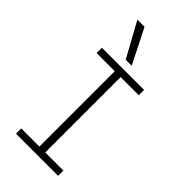

<svg xmlns="http://www.w3.org/2000/svg" viewBox="-301 -1076 1153 1153"><g transform="rotate(45 275.0 -500.0)"><path d="M96 0V-45H250V-685H96V-730H454V-685H300V-45H454V0ZM248 -780 127 -1000H188L299 -780Z"/></g></svg>

Font: M PLUS Code Latin SemiExpanded Light
Style: Regular
Weight: 300
Width: 6
Designer: Coji Morishita
Foundry: UNDERFOREST DESIGN
Version: Version 1.002; ttfautohint (v1.8.3)